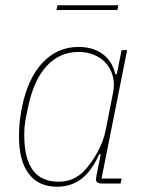

<svg xmlns="http://www.w3.org/2000/svg" viewBox="-20 -696 553 728"><path d="M367 0Q357 0 350.5 -3.5Q344 -7 344 -15Q344 -21 346 -31L362 -111H356Q328 -48 289 -18Q250 12 196 12Q127 12 89.5 -36.5Q52 -85 52 -179Q52 -233 63 -288Q85 -398 141 -458Q197 -518 278 -518Q333 -518 369.5 -491Q406 -464 417 -415H423L441 -506H462L365 -19H441L437 0ZM202 -7Q259 -7 298 -47Q326 -76 349.5 -118.5Q373 -161 382 -209L409 -346Q415 -378 408 -406Q401 -434 383.5 -454.5Q366 -475 339 -487Q312 -499 278 -499Q205 -499 155.5 -444Q106 -389 85 -283L78 -248Q75 -234 73.5 -218.5Q72 -203 72 -183Q72 -7 202 -7ZM198 -676H429L425 -658H194Z"/></svg>

Font: IBM Plex Sans Condensed Thin
Style: Italic
Weight: 100
Width: 3
Italic angle: -11°
Designer: Mike Abbink, Paul van der Laan, Pieter van Rosmalen
Foundry: Bold Monday
Version: Version 1.3